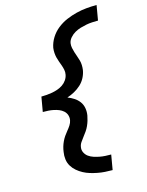

<svg xmlns="http://www.w3.org/2000/svg" viewBox="-142 -918 884 1157"><g transform="rotate(-15 300.0 -340.0)"><path d="M413 153Q390 153 366.5 151.5Q343 150 320 145.5Q297 141 275.5 134.5Q254 128 234.5 117.5Q215 107 198 92.5Q181 78 169.5 59Q158 40 155 17Q152 -6 156 -29Q158 -45 162.5 -60.5Q167 -76 174 -91Q181 -106 190.5 -120Q200 -134 211 -147Q222 -160 231 -174Q240 -188 243 -204Q246 -221 240.5 -236.5Q235 -252 223 -262.5Q211 -273 196 -279Q181 -285 164.5 -288.5Q148 -292 131 -293Q114 -294 97 -294L101 -317L113 -386Q130 -386 147.5 -387.5Q165 -389 181.5 -392Q198 -395 215.5 -401Q233 -407 248.5 -417.5Q264 -428 274.5 -443.5Q285 -459 288 -476Q291 -491 288 -506Q285 -521 280 -535Q275 -549 270 -562.5Q265 -576 261.5 -590Q258 -604 257 -619.5Q256 -635 258 -651Q264 -683 282 -712Q300 -741 327 -762.5Q354 -784 385.5 -797.5Q417 -811 449 -819Q481 -827 513 -830Q545 -833 577 -833L561 -740Q543 -740 524 -739Q505 -738 487 -734.5Q469 -731 450 -725.5Q431 -720 413.5 -710Q396 -700 382.5 -684.5Q369 -669 366 -651Q364 -636 367 -621Q370 -606 374.5 -592Q379 -578 384 -564Q389 -550 393 -536Q397 -522 397.5 -506.5Q398 -491 396 -476Q392 -452 380.5 -429.5Q369 -407 350 -389.5Q331 -372 309 -360Q287 -348 263 -340Q284 -332 302.5 -320Q321 -308 334 -290.5Q347 -273 351 -250Q355 -227 351 -204Q348 -188 343.5 -173Q339 -158 332 -142.5Q325 -127 315.5 -113.5Q306 -100 295.5 -86.5Q285 -73 275.5 -59Q266 -45 264 -29Q261 -12 269 4Q277 20 291 30Q305 40 322 45.5Q339 51 356.5 54.5Q374 58 392.5 59Q411 60 429 60Z"/></g></svg>

Font: Iosevka Curly SmBdExObl
Style: Regular
Weight: 600
Width: 7
Italic angle: -9°
Monospace: yes
Designer: Belleve Invis
Foundry: Belleve Invis
Version: Version 11.1.0; ttfautohint (v1.8.3)